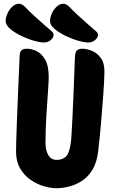

<svg xmlns="http://www.w3.org/2000/svg" viewBox="-20 -986 624 1017"><path d="M279 11Q248 11 211 0Q174 -11 140.5 -34.5Q107 -58 86 -95Q65 -132 65 -183Q65 -198 66 -237.5Q67 -277 69 -330Q71 -383 73.5 -441Q76 -499 78 -551.5Q80 -604 82 -641.5Q84 -679 84 -691Q85 -715 96.5 -721.5Q108 -728 122 -728Q147 -728 173.5 -715.5Q200 -703 219 -670.5Q238 -638 238 -577Q238 -554 234 -498.5Q230 -443 225.5 -372Q221 -301 221 -228Q221 -191 235.5 -165Q250 -139 281 -139Q309 -139 327.5 -155Q346 -171 354 -223Q357 -239 359 -275Q361 -311 363.5 -358Q366 -405 368 -456Q370 -507 372 -554Q374 -601 375 -636Q376 -671 377 -686Q379 -714 390 -721Q401 -728 415 -728Q440 -728 468.5 -716Q497 -704 516 -676Q535 -648 533 -598Q532 -550 527 -483Q522 -416 515.5 -339Q509 -262 500 -185Q493 -125 469.5 -86.5Q446 -48 412.5 -27Q379 -6 344 2.5Q309 11 279 11ZM447 -761Q426 -761 392 -771Q358 -781 324.5 -797.5Q291 -814 268 -834Q245 -854 245 -874Q245 -894 255 -915.5Q265 -937 281 -951.5Q297 -966 315 -966Q331 -966 345 -952Q366 -930 393.5 -904.5Q421 -879 447 -856.5Q473 -834 489 -820Q499 -811 499 -801Q499 -787 484 -774Q469 -761 447 -761ZM212 -761Q191 -761 157 -771Q123 -781 89.5 -797.5Q56 -814 33 -834Q10 -854 10 -874Q10 -894 20 -915.5Q30 -937 46 -951.5Q62 -966 80 -966Q96 -966 110 -952Q131 -930 158.5 -904.5Q186 -879 212 -856.5Q238 -834 254 -820Q264 -811 264 -801Q264 -787 249 -774Q234 -761 212 -761Z"/></svg>

Font: Protest Riot
Style: Regular
Weight: 400
Designer: Octavio Pardo
Foundry: Ashler Design
Version: Version 2.005; ttfautohint (v1.8.4.7-5d5b)